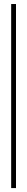

<svg xmlns="http://www.w3.org/2000/svg" viewBox="-20 -770 134 954"><path d="M35.5 164.5V-750H59.5V164.5Z"/></svg>

Font: Imbue 50pt Medium
Style: Regular
Weight: 500
Designer: Tyler Finck
Foundry: Etcetera Type Company
Version: Version 1.102; ttfautohint (v1.8.3)